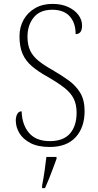

<svg xmlns="http://www.w3.org/2000/svg" viewBox="-20 -744 502 985"><path d="M235 10Q175 10 136.5 -10Q98 -30 79.5 -61Q61 -92 61 -126Q61 -145 68.5 -159Q76 -173 91 -173Q93 -104 129 -62Q165 -20 236 -20Q305 -20 339 -59Q373 -98 373 -166Q373 -208 358 -238Q343 -268 310.5 -293.5Q278 -319 226 -349Q177 -376 144.5 -403.5Q112 -431 96 -467.5Q80 -504 80 -558Q80 -605 101 -642.5Q122 -680 160 -702Q198 -724 249 -724Q296 -724 330 -708Q364 -692 382.5 -667Q401 -642 401 -613Q401 -569 368 -569Q368 -627 337.5 -660.5Q307 -694 248 -694Q185 -694 153 -654.5Q121 -615 121 -556Q121 -513 135 -484Q149 -455 177.5 -432Q206 -409 249 -385Q294 -359 331.5 -332Q369 -305 391.5 -268Q414 -231 414 -174Q414 -90 368 -40Q322 10 235 10ZM196 208Q203 172 208.5 134.5Q214 97 218 61H270V71Q262 92 252 119.5Q242 147 231 174Q220 201 211 221H196Z"/></svg>

Font: Noto Serif Tamil SemiCondensed ExtraLight
Style: Italic
Weight: 200
Width: 4
Italic angle: -12°
Designer: Indian Type Foundry, Tom Grace, and the Monotype Design Team
Foundry: Monotype Imaging Inc.
Version: Version 2.003; ttfautohint (v1.8.4.7-5d5b)